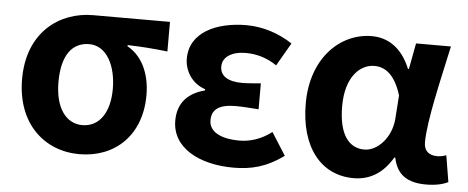

<svg xmlns="http://www.w3.org/2000/svg" viewBox="-44 -674 1922 789"><g transform="rotate(5 917.0 -280.0)"><path d="M305 14C452 14 559 -86 559 -251C559 -342 524 -412 464 -445V-450C524 -448 567 -445 629 -438V-560H312C174 -560 44 -467 44 -274C44 -88 162 14 305 14ZM307 -106C239 -106 194 -168 194 -274C194 -390 240 -440 307 -440C379 -440 419 -360 419 -265C419 -165 375 -106 307 -106Z M941 14C1013 14 1076 -1 1147 -53L1088 -146C1043 -111 995 -99 956 -99C874 -99 830 -127 830 -172C830 -218 862 -239 929 -239C959 -239 991 -236 1023 -234V-341C997 -339 970 -336 947 -336C885 -336 855 -358 855 -396C855 -436 894 -460 951 -460C996 -460 1040 -447 1079 -420L1134 -515C1079 -552 1011 -574 944 -574C821 -574 711 -525 711 -416C711 -369 739 -316 797 -297V-292C731 -275 686 -234 686 -158C686 -46 799 14 941 14Z M1436 14C1504 14 1557 -19 1596 -85H1600C1614 -14 1660 14 1735 14C1777 14 1807 6 1826 -4L1808 -113C1795 -108 1782 -106 1771 -106C1739 -106 1716 -121 1716 -158C1716 -248 1759 -425 1788 -560H1644L1624 -453H1620C1585 -539 1526 -574 1461 -574C1331 -574 1214 -463 1214 -275C1214 -93 1303 14 1436 14ZM1470 -107C1405 -107 1364 -162 1364 -277C1364 -398 1423 -453 1482 -453C1529 -453 1568 -422 1593 -341L1586 -242C1580 -168 1526 -107 1470 -107Z"/></g></svg>

Font: Noto Sans KR Bold
Style: Regular
Weight: 700
Designer: Ryoko NISHIZUKA  (kana & ideographs); Paul D. Hunt (Latin, Greek & Cyrillic); Wenlong ZHANG  (bopomofo); Sandoll Communi
Foundry: Adobe Systems Incorporated
Version: Version 1.004;PS 1.004;hotconv 1.0.82;makeotf.lib2.5.63406